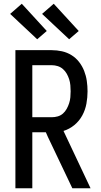

<svg xmlns="http://www.w3.org/2000/svg" viewBox="-20 -1002 540 1022"><path d="M62 0V-735H255Q283 -735 310 -729Q337 -723 360.5 -708.5Q384 -694 401 -672Q418 -650 428 -624.5Q438 -599 442 -571.5Q446 -544 446 -516Q446 -483 440 -450Q434 -417 418 -387.5Q402 -358 376 -336.5Q350 -315 318 -305L462 0H365L235 -273L224 -298H152V0ZM152 -378H255Q272 -378 287.5 -382.5Q303 -387 315 -397.5Q327 -408 335 -422.5Q343 -437 348 -452.5Q353 -468 354.5 -484Q356 -500 356 -516Q356 -532 354.5 -548.5Q353 -565 348 -580.5Q343 -596 335 -610Q327 -624 315 -634.5Q303 -645 287.5 -650Q272 -655 255 -655H152ZM348 -793 204 -928 266 -982 399 -837ZM178 -793 34 -928 96 -982 229 -837Z"/></svg>

Font: Iosevka SS18 Medium
Style: Regular
Weight: 500
Monospace: yes
Designer: Belleve Invis
Foundry: Belleve Invis
Version: Version 25.1.1; ttfautohint (v1.8.4)